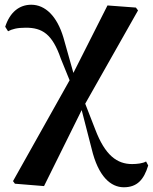

<svg xmlns="http://www.w3.org/2000/svg" viewBox="-20 -570 646 811"><path d="M503 221C560 221 588 188 606 129L597 112C584 120 559 123 538 123C475 123 424 87 382 -24L340 -132L563 -526L554 -538L434 -547L290 -262L248 -411C221 -502 171 -550 112 -550C62 -550 22 -519 2 -457L14 -438C31 -447 52 -453 89 -453C158 -453 201 -427 237 -322L274 -231L35 195L43 206L166 216L325 -105L367 58C395 176 448 221 503 221Z"/></svg>

Font: Source Han Serif CN
Style: Bold
Weight: 700
Designer: Ryoko NISHIZUKA 西塚涼子 (kana & ideographs); Frank Grießhammer (Latin, Greek & Cyrillic); Wenlong ZHANG 张文龙 (bopomofo); San
Foundry: Adobe
Version: Version 2.003;hotconv 1.1.1;makeotfexe 2.6.0